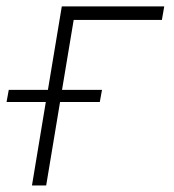

<svg xmlns="http://www.w3.org/2000/svg" viewBox="-53 -565 529 585"><path d="M-26.3 -291.2H93L135.3 -545.5H447.4L440.3 -504.3H171.5L136 -291.2H257.8L251.1 -254.3H130L87.7 0H44.4L86.6 -254.3H-33Z"/></svg>

Font: Inter P Extra Light
Style: Italic
Weight: 200
Italic angle: 9.39999°
Designer: Rasmus Andersson
Foundry: rsms
Version: Version 3.018;git-588b23468